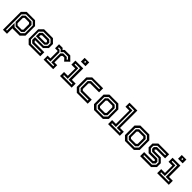

<svg xmlns="http://www.w3.org/2000/svg" viewBox="475 -2658 4755 4755"><g transform="rotate(45 2852.5 -280.5)"><path d="M62.5 189V-437L165.5 -540H458.5L561.5 -437V-103L458.5 0H213.5L204 -10V189ZM117.5 134H148V-133L221 -60H433L509.5 -136.5V-408.5L433 -485.5H198L117.5 -404.5ZM244 -141.5H389.5L420 -172V-368L389.5 -399H234.5L204 -368V-181.5ZM228.5 -90.5 148 -170V-391.5L212 -454.5H419L479 -395.5V-149.5L419 -90.5Z M1085 -540 1188 -437V-294.5L1085 -191.5H813V-172L843.5 -141.5H1181V0H774.5L671.5 -103V-437L774.5 -540ZM1041.5 -454.5 1101.5 -395.5V-327.5L1048 -274.5H753V-391.5L816.5 -454.5ZM1055.5 -485H803L722 -404.5V-132L799.5 -54.5H1122.5V-85.5H813.5L753 -145V-244.5H1059.5L1132 -316V-408.5ZM1016 -398.5H843.5L813 -368V-328H1026L1047 -349V-368Z M1298 0V-141H1395V-391.5L1387.5 -399H1299V-540H1425.5L1459.5 -500L1498 -540H1692.5L1802 -430.5L1693 -324.5L1624 -398.5H1567L1536.5 -368V-140.5H1633.5V0ZM1349.5 -55H1582V-86H1481V-400.5L1533 -452.5H1657L1701 -403.5L1724.5 -425.5L1671 -483H1519.5L1464 -427.5L1413 -483H1349.5V-452.5H1404L1450 -402V-86H1349.5Z M1985.5 -618.5V-750H2146.5V-618.5ZM2049 -668.5H2083V-706H2049ZM1872 0V-141.5H2005.5V-398.5H1872V-540H2146.5V-141.5H2280V0ZM1927 -55H2225.5V-85.5H2087V-486H1927V-455.5H2056.5V-85.5H1927Z M2460.5 0 2357.5 -103V-437L2460.5 -540H2842.5V-398.5H2529.5L2499 -368V-172L2529.5 -141.5H2842.5V0ZM2494.5 -55H2787.5V-86H2508L2444.5 -149V-396L2505 -456H2787.5V-486.5H2491L2413.5 -409V-134Z M3063 0 2960 -103V-437L3063 -540H3375.5L3478.5 -437V-103L3375.5 0ZM3097.5 -55H3346.5L3423 -131.5V-408.5L3346.5 -485.5H3094L3016.5 -408V-135.5ZM3111 -85.5 3047 -148.5V-395L3108 -454.5H3332.5L3392 -395.5V-144.5L3332.5 -85.5ZM3132 -141.5H3306.5L3337 -172V-368L3306.5 -398.5H3132L3101.5 -368V-172Z M3556 0V-141.5H3691V-608.5H3556V-750H3832V-141.5H3967V0ZM3611 -55H3912.5V-85.5H3775V-696H3611V-665.5H3744V-85.5H3611Z M4147.5 0 4044.5 -103V-437L4147.5 -540H4460L4563 -437V-103L4460 0ZM4182 -55H4431L4507.5 -131.5V-408.5L4431 -485.5H4178.5L4101 -408V-135.5ZM4195.5 -85.5 4131.5 -148.5V-395L4192.5 -454.5H4417L4476.5 -395.5V-144.5L4417 -85.5ZM4216.5 -141.5H4391L4421.5 -172V-368L4391 -398.5H4216.5L4186 -368V-172Z M4678 0V-141.5H4993L5023.5 -172V-169.5L4994 -199.5H4776L4673 -302.5V-437L4776 -540H5154.5V-398.5H4844.5L4814 -368V-371L4844.5 -340.5H5061.5L5164.5 -237.5V-103L5061.5 0ZM4732 -57H5036L5109.5 -130V-216L5036 -287.5H4811.5L4759.5 -338.5V-399L4815.5 -454.5H5100.5V-485.5H4802L4728.5 -412V-326L4798 -257H5022.5L5078.5 -203.5V-143L5022.5 -87.5H4732Z M5388 -618.5V-750H5549V-618.5ZM5451.5 -668.5H5485.5V-706H5451.5ZM5274.5 0V-141.5H5408V-398.5H5274.5V-540H5549V-141.5H5682.5V0ZM5329.5 -55H5628V-85.5H5489.5V-486H5329.5V-455.5H5459V-85.5H5329.5Z"/></g></svg>

Font: Tourney SemiBold
Style: Regular
Weight: 600
Version: Version 1.015